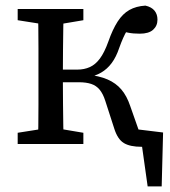

<svg xmlns="http://www.w3.org/2000/svg" viewBox="-20 -513 606 684"><path d="M527 0H445L438 -56L561 -41L556 151H506L479 -41ZM43 0V-40L151 -57H176L277 -40V0ZM43 -441V-481H277V-441L176 -424H151ZM115 0Q116 -26 116.5 -63Q117 -100 117 -140Q117 -180 117 -213V-268Q117 -301 117 -341Q117 -381 116.5 -418.5Q116 -456 115 -481H207Q206 -456 205.5 -418Q205 -380 204.5 -338.5Q204 -297 204 -260V-222Q204 -185 204.5 -143Q205 -101 205.5 -63.5Q206 -26 207 0ZM387 -55 355 -154Q347 -179 335 -193.5Q323 -208 305 -214Q287 -220 261 -220H166V-265H255Q280 -265 300 -274Q320 -283 336 -304.5Q352 -326 366 -365Q381 -408 399 -436Q417 -464 441 -477.5Q465 -491 498 -493Q520 -488 530.5 -475Q541 -462 541 -443Q541 -421 525.5 -407Q510 -393 478 -393Q454 -393 437 -396.5Q420 -400 397 -405L458 -441Q445 -425 432 -403.5Q419 -382 405 -343Q394 -310 378 -288.5Q362 -267 340.5 -254.5Q319 -242 290 -236V-247Q333 -243 363 -230Q393 -217 412.5 -194Q432 -171 444 -135L488 -10L426 -57L550 -39V0Q534 4 517 7Q500 10 485 10Q443 10 421 -3.5Q399 -17 387 -55Z"/></svg>

Font: Source Serif 4 18pt
Style: Regular
Weight: 400
Designer: Frank Grießhammer
Foundry: Adobe Systems Incorporated
Version: Version 4.004;hotconv 1.0.116;makeotfexe 2.5.65601